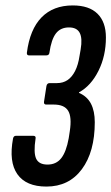

<svg xmlns="http://www.w3.org/2000/svg" viewBox="-20 -681 410 707"><path d="M151 6Q76 6 44 -39.5Q12 -85 28 -171Q30 -181 39 -181H102Q113 -181 111 -171Q103 -119 113 -97Q123 -75 155 -75Q187 -75 205.5 -98.5Q224 -122 233 -172L237 -198Q245 -250 231 -273Q217 -296 178 -296H150Q141 -296 142 -306L151 -364Q153 -375 163 -375H190Q212 -375 228.5 -386Q245 -397 256.5 -419.5Q268 -442 273 -476L277 -499Q284 -540 273.5 -560Q263 -580 234 -580Q203 -580 186 -558Q169 -536 162 -487Q161 -477 150 -477H87Q78 -477 79 -487Q90 -573 133 -617Q176 -661 248 -661Q308 -661 339 -630.5Q370 -600 370 -543Q370 -475 342.5 -420Q315 -365 271 -341V-339Q301 -326 315 -299Q329 -272 329 -231Q329 -122 281.5 -58Q234 6 151 6Z"/></svg>

Font: Sofia Sans Extra Condensed SemiBold
Style: Italic
Weight: 600
Italic angle: -9°
Designer: Botio Nikoltchev, Ani Petrova
Foundry: lettersoup
Version: Version 4.101